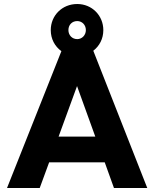

<svg xmlns="http://www.w3.org/2000/svg" viewBox="-20 -937 769 957"><path d="M15 0H178L225 -128H502L548 0H714L445 -684C476 -708 495 -744 495 -787C495 -859 439 -917 365 -917C289 -917 233 -859 233 -787C233 -743 253 -706 286 -682ZM272 -256 364 -508 455 -256ZM321 -787C321 -813 339 -832 365 -832C389 -832 408 -813 408 -787C408 -762 389 -742 365 -742C339 -742 321 -762 321 -787Z"/></svg>

Font: MV Cash
Style: Bold
Weight: 700
Designer: Rodrigo Fuenzalida
Foundry: fragTYPE
Version: Version 1.100;Glyphs 3.1.2 (3151)